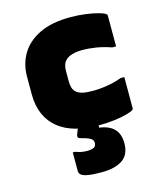

<svg xmlns="http://www.w3.org/2000/svg" viewBox="-120 -651 840 992"><g transform="rotate(-15 300.0 -155.0)"><path d="M350 -563Q393 -563 433 -557.5Q473 -552 501 -544Q529 -536 537 -528Q539 -527 539.5 -524.5Q540 -522 540 -520Q540 -479 540 -438Q540 -397 540 -356H520Q480 -370 441.5 -376.5Q403 -383 366 -383Q336 -383 311 -376Q286 -369 271.5 -351.5Q257 -334 257 -300V-246Q257 -227 261 -212.5Q265 -198 275 -188Q287 -176 308 -170.5Q329 -165 366 -165Q391 -165 416.5 -168Q442 -171 468 -176.5Q494 -182 520 -192H540Q540 -151 540 -109.5Q540 -68 540 -26Q540 -24 539.5 -22Q539 -20 537 -18Q530 -11 501.5 -3Q473 5 433 10Q393 15 349 15Q280 15 226 0Q172 -15 134 -45.5Q96 -76 75.5 -122Q55 -168 55 -229V-324Q55 -392 87.5 -446Q120 -500 185.5 -531.5Q251 -563 350 -563ZM362 -79Q360 -69 358 -57Q356 -45 354 -32Q352 -19 350.5 -7Q349 5 347 16V27Q400 34 426 61.5Q452 89 452 138Q452 199 412 226Q372 253 301 253Q254 253 228 248.5Q202 244 192 235.5Q182 227 182 216Q182 195 182 179.5Q182 164 182 149.5Q182 135 182 115H194Q209 121 224 124Q239 127 258 127Q280 127 292.5 120.5Q305 114 305 96Q305 79 286.5 70Q268 61 235 53Q228 51 226.5 45Q225 39 227 34Q231 24 236 10.5Q241 -3 246.5 -18Q252 -33 256.5 -45.5Q261 -58 264 -65Q267 -70 273 -73Q279 -76 299 -77.5Q319 -79 362 -79Z"/></g></svg>

Font: Recursive Monospace Black
Style: Regular
Weight: 900
Version: Version 1.047